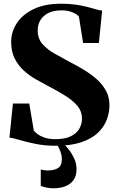

<svg xmlns="http://www.w3.org/2000/svg" viewBox="-20 -774 632 1034"><path d="M279.5 11Q220 11 169.8 0.5Q119.5 -10 83.5 -20.8Q47.5 -31.5 31 -33L49.5 -216.5H137.5L162 -71Q170 -60.5 185.2 -49.8Q200.5 -39 222.8 -32Q245 -25 273.5 -24.5Q327.5 -24 360 -39.5Q392.5 -55 407 -80.5Q421.5 -106 421.5 -134.5Q421.5 -174.5 396.2 -204.5Q371 -234.5 328.8 -260.2Q286.5 -286 237 -312Q206.5 -328 172.2 -347.5Q138 -367 108.2 -394Q78.5 -421 59.2 -458.8Q40 -496.5 40 -549Q40 -601.5 70 -648.2Q100 -695 160 -724.5Q220 -754 310.5 -754Q353 -754 388.8 -748.8Q424.5 -743.5 452.2 -736.2Q480 -729 499.8 -723.2Q519.5 -717.5 530 -717L512.5 -542.5H427.5L405 -684.5Q400.5 -691.5 387.8 -699.2Q375 -707 355.5 -712.8Q336 -718.5 309.5 -718Q267.5 -718 239.2 -703.2Q211 -688.5 197 -664.5Q183 -640.5 183 -610.5Q183 -566 209 -536.5Q235 -507 275.8 -484.2Q316.5 -461.5 361 -437.5Q393 -421 429.2 -399.5Q465.5 -378 497.5 -350.5Q529.5 -323 549.5 -287.8Q569.5 -252.5 569.5 -207.5Q569.5 -166.5 554.2 -127.5Q539 -88.5 505.5 -57.2Q472 -26 416.2 -7.5Q360.5 11 279.5 11ZM268 240Q250 240 231.8 236.5Q213.5 233 199.5 227V139Q208.5 141.5 219.2 142.8Q230 144 236.5 144Q269.5 144 291.2 132Q313 120 313 81.5Q313 66 308.2 50.5Q303.5 35 296.5 21.5Q289.5 8 282 0H305.5H321.5Q333 9.5 349.8 30.5Q366.5 51.5 379.5 79Q392.5 106.5 392 138Q392 173.5 375.8 196Q359.5 218.5 331.5 229.2Q303.5 240 268 240Z"/></svg>

Font: Merriweather 120pt ExtraBold
Style: Regular
Weight: 800
Version: Version 2.100